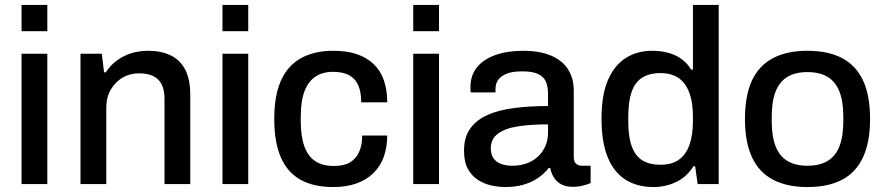

<svg xmlns="http://www.w3.org/2000/svg" viewBox="-20 -743 3571 775"><path d="M67 -617V-723H171V-617ZM67 0V-526H171V0Z M305 0V-526H391L400 -451H407Q426 -480 452 -499Q478 -518 509.5 -528Q541 -538 579 -538Q629 -538 667 -520.5Q705 -503 726.5 -464Q748 -425 748 -359V0H644V-343Q644 -373 636.5 -393Q629 -413 615 -425Q601 -437 582 -442Q563 -447 540 -447Q504 -447 474.5 -429.5Q445 -412 427 -381Q409 -350 409 -308V0Z M878 -617V-723H982V-617ZM878 0V-526H982V0Z M1325 12Q1246 12 1193 -17.5Q1140 -47 1113.5 -108Q1087 -169 1087 -263Q1087 -357 1114 -417.5Q1141 -478 1194.5 -508Q1248 -538 1326 -538Q1380 -538 1420 -524.5Q1460 -511 1488 -484.5Q1516 -458 1529.5 -419Q1543 -380 1543 -330H1438Q1438 -372 1426 -399Q1414 -426 1389 -439.5Q1364 -453 1324 -453Q1282 -453 1253 -433.5Q1224 -414 1209 -374.5Q1194 -335 1194 -271V-254Q1194 -193 1208.5 -152.5Q1223 -112 1252.5 -92.5Q1282 -73 1328 -73Q1368 -73 1392.5 -87.5Q1417 -102 1429.5 -129.5Q1442 -157 1442 -196H1543Q1543 -149 1529.5 -111Q1516 -73 1488.5 -45.5Q1461 -18 1420 -3Q1379 12 1325 12Z M1648 -617V-723H1752V-617ZM1648 0V-526H1752V0Z M2019 12Q1994 12 1965 6Q1936 0 1910.5 -16Q1885 -32 1869 -60.5Q1853 -89 1853 -135Q1853 -189 1878 -224Q1903 -259 1948 -279Q1993 -299 2055.5 -307Q2118 -315 2192 -315V-367Q2192 -393 2183.5 -413Q2175 -433 2152.5 -444Q2130 -455 2088 -455Q2046 -455 2022.5 -444.5Q1999 -434 1989.5 -418.5Q1980 -403 1980 -385V-370H1880Q1879 -375 1879 -380Q1879 -385 1879 -392Q1879 -439 1905.5 -471.5Q1932 -504 1980 -521Q2028 -538 2091 -538Q2159 -538 2204.5 -518.5Q2250 -499 2273 -463Q2296 -427 2296 -376V-109Q2296 -90 2305.5 -82Q2315 -74 2328 -74H2364V-4Q2352 1 2334 6Q2316 11 2292 11Q2265 11 2246.5 1.5Q2228 -8 2216.5 -25.5Q2205 -43 2201 -65H2195Q2177 -42 2151.5 -24.5Q2126 -7 2093 2.5Q2060 12 2019 12ZM2048 -74Q2079 -74 2105.5 -83.5Q2132 -93 2151 -110.5Q2170 -128 2181 -152.5Q2192 -177 2192 -206V-241Q2123 -241 2071 -233Q2019 -225 1990 -203.5Q1961 -182 1961 -144Q1961 -121 1971 -105.5Q1981 -90 2001 -82Q2021 -74 2048 -74Z M2617 12Q2553 12 2506 -17Q2459 -46 2433.5 -107Q2408 -168 2408 -265Q2408 -360 2434 -420Q2460 -480 2506 -509Q2552 -538 2612 -538Q2647 -538 2677 -530Q2707 -522 2730.5 -505Q2754 -488 2770 -462H2777V-723H2881V0H2796L2786 -72H2779Q2753 -30 2710.5 -9Q2668 12 2617 12ZM2646 -78Q2692 -78 2720.5 -98.5Q2749 -119 2763 -158.5Q2777 -198 2777 -255V-269Q2777 -317 2768 -351Q2759 -385 2742 -406.5Q2725 -428 2701 -438Q2677 -448 2647 -448Q2601 -448 2572 -429.5Q2543 -411 2529.5 -372Q2516 -333 2516 -271V-253Q2516 -191 2530 -152.5Q2544 -114 2572.5 -96Q2601 -78 2646 -78Z M3239 12Q3157 12 3100.5 -17.5Q3044 -47 3015.5 -108Q2987 -169 2987 -263Q2987 -358 3015.5 -418.5Q3044 -479 3100.5 -508.5Q3157 -538 3239 -538Q3323 -538 3379 -508.5Q3435 -479 3463.5 -418.5Q3492 -358 3492 -263Q3492 -169 3463.5 -108Q3435 -47 3379 -17.5Q3323 12 3239 12ZM3239 -74Q3289 -74 3321 -93.5Q3353 -113 3368.5 -153Q3384 -193 3384 -254V-272Q3384 -333 3368.5 -373Q3353 -413 3321 -432.5Q3289 -452 3239 -452Q3190 -452 3158 -432.5Q3126 -413 3110.5 -373Q3095 -333 3095 -272V-254Q3095 -193 3110.5 -153Q3126 -113 3158 -93.5Q3190 -74 3239 -74Z"/></svg>

Font: Archivo SemiBold Medium
Style: Regular
Weight: 500
Version: Version 2.001